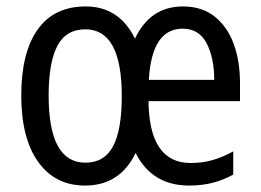

<svg xmlns="http://www.w3.org/2000/svg" viewBox="-20 -566 810 596"><path d="M548 -546Q607 -546 646.5 -514.5Q686 -483 705.5 -429.5Q725 -376 725 -308V-252H441Q443 -60 572 -60Q608 -60 639.5 -69Q671 -78 704 -96V-24Q673 -7 640 1.5Q607 10 567 10Q452 10 401 -91Q352 10 244 10Q151 10 98.5 -63.5Q46 -137 46 -269Q46 -403 97 -474.5Q148 -546 246 -546Q350 -546 399 -446Q446 -546 548 -546ZM547 -477Q451 -477 442 -318H645Q645 -386 621.5 -431.5Q598 -477 547 -477ZM245 -475Q185 -475 158 -423.5Q131 -372 131 -269Q131 -61 245 -61Q304 -61 331 -112Q358 -163 358 -268Q358 -475 245 -475Z"/></svg>

Font: Noto Sans Lao Condensed
Style: Regular
Weight: 400
Width: 3
Designer: Monotype Design Team
Foundry: Monotype Imaging Inc.
Version: Version 2.003; ttfautohint (v1.8.4.7-5d5b)